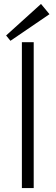

<svg xmlns="http://www.w3.org/2000/svg" viewBox="-20 -954 282 974"><path d="M151 -740V0H91V-740ZM231 -882 33 -747 11 -774 188 -934Z"/></svg>

Font: Pathway Extreme 28pt ExtraLight
Style: Regular
Weight: 250
Designer: Eduardo Rodriguez Tunni
Foundry: Eduardo Rodriguez Tunni
Version: Version 1.001;gftools[0.9.26]